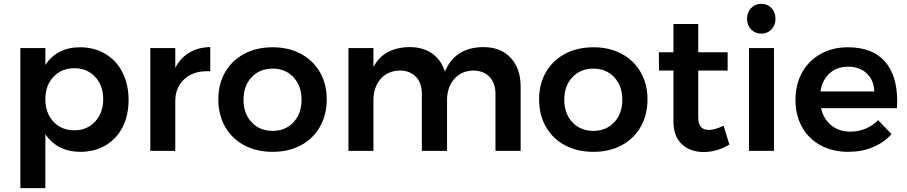

<svg xmlns="http://www.w3.org/2000/svg" viewBox="-20 -785 4719 999"><path d="M649 -265Q649 -185 618 -124Q587 -63 530 -29Q473 5 398 5Q338 5 292 -18.5Q246 -42 216 -87V194H86V-535H216V-447Q245 -492 290.5 -515.5Q336 -539 396 -539Q471 -539 528.5 -504.5Q586 -470 617.5 -408Q649 -346 649 -265ZM517 -269Q517 -340 475 -385Q433 -430 367 -430Q300 -430 258 -385Q216 -340 216 -269Q216 -197 258 -152Q300 -107 367 -107Q433 -107 475 -152.5Q517 -198 517 -269Z M1074 -540V-414Q991 -419 941.5 -375.5Q892 -332 892 -258V0H762V-535H892V-432Q919 -484 965.5 -511.5Q1012 -539 1074 -540Z M1680 -268Q1680 -187 1644.5 -125Q1609 -63 1545.5 -29Q1482 5 1399 5Q1315 5 1251 -29Q1187 -63 1151.5 -125Q1116 -187 1116 -268Q1116 -348 1151.5 -409.5Q1187 -471 1251 -505Q1315 -539 1399 -539Q1482 -539 1545.5 -505Q1609 -471 1644.5 -409.5Q1680 -348 1680 -268ZM1247 -266Q1247 -194 1289 -149Q1331 -104 1399 -104Q1465 -104 1507 -149Q1549 -194 1549 -266Q1549 -338 1507 -383Q1465 -428 1399 -428Q1331 -428 1289 -383Q1247 -338 1247 -266Z M2689 -334V0H2558V-296Q2558 -353 2526.5 -385.5Q2495 -418 2441 -418Q2379 -416 2342.5 -373Q2306 -330 2306 -264V0H2175V-296Q2175 -353 2144 -385.5Q2113 -418 2059 -418Q1996 -416 1959.5 -373Q1923 -330 1923 -264V0H1793V-535H1923V-436Q1976 -538 2111 -540Q2181 -540 2228.5 -506.5Q2276 -473 2295 -412Q2346 -538 2494 -540Q2585 -540 2637 -484.5Q2689 -429 2689 -334Z M3349 -268Q3349 -187 3313.5 -125Q3278 -63 3214.5 -29Q3151 5 3068 5Q2984 5 2920 -29Q2856 -63 2820.5 -125Q2785 -187 2785 -268Q2785 -348 2820.5 -409.5Q2856 -471 2920 -505Q2984 -539 3068 -539Q3151 -539 3214.5 -505Q3278 -471 3313.5 -409.5Q3349 -348 3349 -268ZM2916 -266Q2916 -194 2958 -149Q3000 -104 3068 -104Q3134 -104 3176 -149Q3218 -194 3218 -266Q3218 -338 3176 -383Q3134 -428 3068 -428Q3000 -428 2958 -383Q2916 -338 2916 -266Z M3775 -33Q3711 6 3641 6Q3572 6 3528 -34.5Q3484 -75 3484 -154V-418H3409L3408 -513H3484V-660H3613V-513H3766V-418H3613V-177Q3613 -140 3627 -124.5Q3641 -109 3669 -109Q3699 -109 3745 -131Z M3877 -535H4007V0H3877ZM4015 -687Q4015 -654 3994 -632Q3973 -610 3941 -610Q3909 -610 3888 -632Q3867 -654 3867 -687Q3867 -721 3888 -743Q3909 -765 3941 -765Q3973 -765 3994 -743Q4015 -721 4015 -687Z M4648 -261Q4648 -235 4647 -222H4252Q4265 -165 4305.5 -132.5Q4346 -100 4405 -100Q4446 -100 4483.5 -115.5Q4521 -131 4549 -160L4619 -87Q4579 -43 4521.5 -19Q4464 5 4394 5Q4312 5 4249.5 -29Q4187 -63 4153 -124.5Q4119 -186 4119 -266Q4119 -346 4153.5 -408Q4188 -470 4250 -504.5Q4312 -539 4391 -539Q4519 -539 4583.5 -466Q4648 -393 4648 -261ZM4529 -309Q4527 -368 4490 -403Q4453 -438 4392 -438Q4335 -438 4296.5 -403.5Q4258 -369 4249 -309Z"/></svg>

Font: Gontserrat Medium
Style: Regular
Weight: 500
Designer: Julieta Ulanovsky
Foundry: Julieta Ulanovsky
Version: Version 6.001